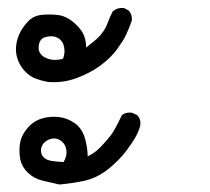

<svg xmlns="http://www.w3.org/2000/svg" viewBox="-20 -290 540 494"><path d="M132.3 184.6Q110.8 179.7 89.8 174.8Q67.4 169.4 52.2 154.8Q44.4 147.5 39.6 139.2Q34.7 130.9 32.7 122.6Q29.3 106 30.3 89.4Q31.2 72.8 37.6 59.1Q41 52.2 45.9 45.7Q50.8 39.1 57.6 32.2Q71.3 19 91.8 13.7Q111.8 8.8 132.3 11.2Q153.3 13.7 172.9 27.3Q192.9 41.5 200.2 71.8Q205.6 94.2 205.6 112.3Q212.4 108.9 218.5 105Q224.6 101.1 229.5 96.9Q234.4 92.8 238.8 88.4Q247.1 79.6 253.7 72Q260.3 64.5 265.1 58.1Q275.4 44.9 292.5 8.3L293 7.3L293.9 6.3Q298.8 2 305.4 0.5Q312 -1 319.3 0H319.8L320.8 0.5L331.5 5.4L332.5 5.9L333.5 6.8Q343.3 17.6 340.8 33.2V33.7Q338.4 42 335.2 49.6Q332 57.1 327.6 64.5Q325.7 67.9 323 72Q320.3 76.2 317.4 80.6Q314.5 85 311 89.6Q307.6 94.2 303.7 99.6Q287.6 121.1 259.8 144Q253.9 148.9 248 152.8Q242.2 156.7 236.1 160.2Q230 163.6 223.9 166.3Q217.8 168.9 211.4 171.1Q205.1 173.3 198.7 174.8Q167 181.6 134.3 184.6H133.3ZM143.6 127Q152.8 111.3 150.9 97.2Q148.9 81.5 138.2 73.2Q127.4 64.9 115.7 66.4Q103 67.9 94.2 76.7Q93.3 77.6 92 78.9Q90.8 80.1 90.1 81.5Q89.4 83 88.6 84.2Q87.9 85.4 87.4 86.9Q86.9 88.4 86.4 89.8Q85.9 91.3 85.7 93Q85.4 94.7 85.4 96.2Q85.4 100.6 86.2 103.8Q86.9 106.9 88.4 109.6Q89.8 112.3 92.3 114.7Q96.2 118.7 101.3 120.8Q106.4 123 112.8 124Q125.5 126 143.6 127ZM103.5 -79.1Q87.4 -82 72.8 -87.4Q57.1 -92.8 43.9 -106.9Q30.8 -121.1 25.4 -137.7Q19.5 -154.8 21.5 -171.9Q23.4 -189 30.3 -203.6Q37.1 -218.3 50.8 -233.4Q65.4 -250 89.4 -252Q111.3 -253.9 131.8 -251Q152.8 -247.6 172.9 -229.5Q192.9 -211.4 198.2 -192.4Q201.7 -180.7 201.7 -167.5Q205.6 -170.9 209.2 -173.8Q212.9 -176.8 216.1 -179.2Q219.2 -181.6 222.2 -184.1Q225.1 -186.5 227.5 -188.7Q230 -190.9 231.9 -192.9Q233.9 -194.8 235.8 -196.8Q237.8 -198.7 239 -200.2Q240.2 -201.7 241.2 -203.1Q244.1 -206.5 246.3 -210Q248.5 -213.4 250.5 -216.8Q252.4 -220.2 253.9 -223.6Q255.4 -227.1 256.8 -230.5Q262.2 -245.6 270 -260.7L271 -261.7L272 -262.2Q282.2 -270.5 297.4 -269.5H298.3L299.8 -269L310.5 -263.2L311.5 -262.7L312 -261.7Q320.3 -252 319.3 -237.8V-236.8L318.8 -236.3Q313 -219.2 305.2 -202.1Q303.2 -197.8 300.5 -192.9Q297.9 -188 294.7 -183.1Q291.5 -178.2 287.8 -172.9Q284.2 -167.5 280.3 -162.1Q277.3 -158.2 274.2 -154.5Q271 -150.9 267.6 -147.2Q264.2 -143.6 260.7 -140.1Q257.3 -136.7 253.4 -133.5Q249.5 -130.4 245.6 -127.2Q241.7 -124 237.3 -120.6Q211.9 -102.1 177.7 -89.4Q143.6 -76.2 104 -79.1ZM142.1 -138.7Q145 -146.5 145.8 -153.8Q146.5 -161.1 145 -168.9Q142.1 -184.6 128.9 -192.4Q115.2 -199.7 97.7 -194.8Q81.5 -190.9 79.6 -171.4Q79.1 -168 79.3 -165Q79.6 -162.1 80.3 -159.4Q81.1 -156.7 82.5 -154.3Q84 -151.9 85.9 -149.7Q87.9 -147.5 90.3 -145.5Q92.8 -143.6 96.2 -142.1Q114.7 -131.8 142.1 -138.7Z"/></svg>

Font: NaikaiFont
Style: SemiBold
Weight: 600
Version: Version 1.89